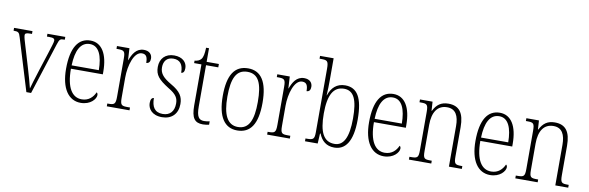

<svg xmlns="http://www.w3.org/2000/svg" viewBox="-52 -1216 5159 1683"><g transform="rotate(10 2528.0 -375.0)"><path d="M68 -462 209 0H251L398 -457C414 -507 420 -511 457 -511H461V-536H302V-511H322C361 -511 371 -504 371 -486C371 -469 358 -434 338 -369L287 -211C259 -124 241 -63 234 -37C225 -75 203 -154 186 -210L127 -407C118 -435 107 -473 107 -488C107 -505 117 -511 153 -511H169V-536H5V-511C48 -511 55 -506 68 -462Z M693 10C781 10 827 -48 827 -82C827 -95 822 -102 816 -105C797 -62 760 -22 697 -22C611 -22 558 -102 558 -270H842V-294C842 -450 786 -543 685 -543C577 -543 516 -451 516 -262C516 -88 584 10 693 10ZM801 -300H559C563 -431 602 -512 685 -512C766 -512 800 -426 801 -300Z M925 0H1127V-25H1108C1051 -25 1040 -30 1040 -99V-276C1040 -384 1078 -511 1148 -511C1190 -511 1199 -481 1199 -435C1224 -435 1234 -453 1234 -479C1234 -516 1209 -544 1160 -544C1091 -544 1060 -485 1040 -431H1038L1032 -536H921V-511H927C988 -511 999 -506 999 -438V-100C999 -30 987 -25 931 -25H925Z M1417 10C1503 10 1557 -44 1557 -131C1557 -196 1532 -240 1446 -289C1376 -330 1342 -364 1342 -421C1342 -473 1368 -513 1428 -513C1486 -513 1516 -478 1516 -403C1536 -403 1545 -420 1545 -449C1545 -500 1505 -542 1430 -542C1353 -542 1305 -493 1305 -418C1305 -346 1337 -310 1429 -252C1503 -209 1519 -176 1519 -129C1519 -60 1483 -19 1418 -19C1346 -19 1319 -66 1319 -143C1302 -143 1290 -128 1290 -94C1290 -45 1326 10 1417 10Z M1781 10C1799 10 1819 7 1836 3V-27C1818 -23 1804 -21 1786 -21C1740 -21 1719 -48 1719 -139V-506H1828V-536H1719V-657H1693C1691 -605 1686 -573 1670 -553C1658 -539 1639 -530 1613 -528V-506H1678V-142C1678 -28 1708 10 1781 10Z M2086 10C2203 10 2264 -76 2264 -267C2264 -453 2204 -543 2089 -543C1968 -543 1910 -453 1910 -267C1910 -78 1975 10 2086 10ZM2087 -21C1993 -21 1951 -107 1951 -267C1951 -430 1988 -512 2088 -512C2186 -512 2222 -432 2222 -267C2222 -109 2187 -21 2087 -21Z M2352 0H2554V-25H2535C2478 -25 2467 -30 2467 -99V-276C2467 -384 2505 -511 2575 -511C2617 -511 2626 -481 2626 -435C2651 -435 2661 -453 2661 -479C2661 -516 2636 -544 2587 -544C2518 -544 2487 -485 2467 -431H2465L2459 -536H2348V-511H2354C2415 -511 2426 -506 2426 -438V-100C2426 -30 2414 -25 2358 -25H2352Z M2950 10C3046 10 3111 -67 3111 -267C3111 -464 3058 -544 2952 -544C2876 -544 2831 -499 2808 -430H2806C2809 -471 2810 -528 2810 -564V-760H2689V-735H2702C2757 -735 2769 -730 2769 -659V-94C2769 -32 2757 -25 2701 -25H2689V0H2802L2807 -90H2812C2836 -29 2879 10 2950 10ZM2947 -22C2850 -22 2809 -103 2809 -269C2809 -433 2853 -513 2947 -513C3034 -513 3069 -437 3069 -270C3069 -98 3026 -22 2947 -22Z M3390 10C3478 10 3524 -48 3524 -82C3524 -95 3519 -102 3513 -105C3494 -62 3457 -22 3394 -22C3308 -22 3255 -102 3255 -270H3539V-294C3539 -450 3483 -543 3382 -543C3274 -543 3213 -451 3213 -262C3213 -88 3281 10 3390 10ZM3498 -300H3256C3260 -431 3299 -512 3382 -512C3463 -512 3497 -426 3498 -300Z M3614 0H3813V-25H3805C3746 -25 3736 -30 3736 -98V-331C3736 -444 3780 -510 3865 -510C3942 -510 3970 -451 3970 -361V0H4085V-25H4078C4021 -25 4011 -31 4011 -99V-359C4011 -485 3967 -543 3871 -543C3806 -543 3767 -514 3738 -456H3735L3730 -536H3618V-511H3628C3684 -511 3695 -506 3695 -438V-99C3695 -31 3685 -25 3626 -25H3614Z M4337 10C4425 10 4471 -48 4471 -82C4471 -95 4466 -102 4460 -105C4441 -62 4404 -22 4341 -22C4255 -22 4202 -102 4202 -270H4486V-294C4486 -450 4430 -543 4329 -543C4221 -543 4160 -451 4160 -262C4160 -88 4228 10 4337 10ZM4445 -300H4203C4207 -431 4246 -512 4329 -512C4410 -512 4444 -426 4445 -300Z M4561 0H4760V-25H4752C4693 -25 4683 -30 4683 -98V-331C4683 -444 4727 -510 4812 -510C4889 -510 4917 -451 4917 -361V0H5032V-25H5025C4968 -25 4958 -31 4958 -99V-359C4958 -485 4914 -543 4818 -543C4753 -543 4714 -514 4685 -456H4682L4677 -536H4565V-511H4575C4631 -511 4642 -506 4642 -438V-99C4642 -31 4632 -25 4573 -25H4561Z"/></g></svg>

Font: Noto Serif Hebrew Condensed ExtraLight
Style: Regular
Weight: 200
Width: 3
Designer: Monotype Design Team
Foundry: Monotype Imaging Inc.
Version: Version 2.004